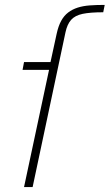

<svg xmlns="http://www.w3.org/2000/svg" viewBox="-20 -763 447 783"><path d="M78 0 180 -478H72L78 -510H186L211 -625Q218 -657 229.5 -678Q241 -699 258 -712Q275 -725 297 -732Q319 -739 346.5 -741Q374 -743 407 -743L401 -713Q348 -713 317 -706.5Q286 -700 270 -682Q254 -664 247 -631L113 0Z"/></svg>

Font: Saira Thin
Style: Italic
Weight: 100
Italic angle: -12°
Designer: Hector Gatti with collaboration of the Omnibus-Type team
Foundry: Omnibus-Type
Version: Version 1.101